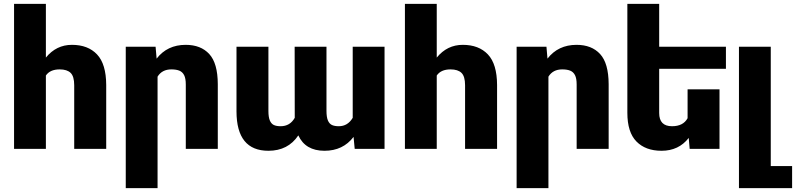

<svg xmlns="http://www.w3.org/2000/svg" viewBox="-20 -770 4117 993"><path d="M217.3 -379.4V0H52.7V-750H217.3V-472.2Q271 -538.1 352.1 -538.1Q435.1 -538.1 481.9 -488.5Q528.8 -439 529.3 -330.6V0H363.8V-329.1Q363.8 -375 345.2 -393.1Q326.7 -411.1 288.6 -411.1Q238.8 -411.1 217.3 -379.4Z M794.9 -373.5V203.1H630.4V-528.3H784.7L790 -466.8Q845.2 -538.1 940.4 -538.1Q1018.6 -538.1 1062.3 -490.5Q1106 -442.9 1106.4 -335V0H940.9V-333Q940.9 -364.3 932.4 -381.1Q923.8 -397.9 907.7 -404.5Q891.6 -411.1 866.2 -411.1Q817.9 -411.1 794.9 -373.5Z M1804.2 -160.6V-528.3H1968.8V0H1814.5L1808.6 -62Q1753.9 9.8 1658.2 9.8Q1559.6 9.8 1522.9 -69.8Q1469.7 9.8 1368.2 9.8Q1203.6 9.8 1203.1 -193.4V-528.3H1368.2V-195.8Q1368.2 -164.1 1375.5 -147Q1382.8 -129.9 1396.2 -123.5Q1409.7 -117.2 1431.2 -117.2Q1480 -117.2 1504.4 -160.6L1503.9 -528.3H1668.5V-196.8Q1668.5 -164.6 1675.8 -147.2Q1683.1 -129.9 1696.8 -123.5Q1710.4 -117.2 1732.4 -117.2Q1778.3 -117.2 1804.2 -160.6Z M2238.8 -379.4V0H2074.2V-750H2238.8V-472.2Q2292.5 -538.1 2373.5 -538.1Q2456.5 -538.1 2503.4 -488.5Q2550.3 -439 2550.8 -330.6V0H2385.3V-329.1Q2385.3 -375 2366.7 -393.1Q2348.1 -411.1 2310.1 -411.1Q2260.3 -411.1 2238.8 -379.4Z M2816.4 -373.5V203.1H2651.9V-528.3H2806.2L2811.5 -466.8Q2866.7 -538.1 2961.9 -538.1Q3040 -538.1 3083.7 -490.5Q3127.4 -442.9 3127.9 -335V0H2962.4V-333Q2962.4 -364.3 2953.9 -381.1Q2945.3 -397.9 2929.2 -404.5Q2913.1 -411.1 2887.7 -411.1Q2839.4 -411.1 2816.4 -373.5Z M3389.2 -414.1V-185.5Q3389.2 -117.2 3455.6 -117.2Q3513.7 -117.2 3536.1 -158.7V-308.1H3701.2V0H3546.9L3542 -56.6Q3490.2 9.8 3401.4 9.8Q3318.8 9.8 3271.7 -38.1Q3224.6 -85.9 3224.6 -186.5V-750H3389.2V-528.3H3734.4V-414.1Z M4076.7 88.9V203.1H3801.8V-528.3H3966.3V88.9Z"/></svg>

Font: Mardoto Black
Style: Regular
Weight: 900
Designer: Christian Robertson, Vahan Hovhannisyan
Foundry: Google
Version: Version 1.000